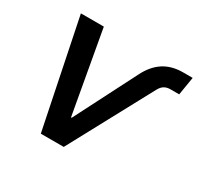

<svg xmlns="http://www.w3.org/2000/svg" viewBox="-119 -673 847 818"><g transform="rotate(30 305.0 -264.5)"><path d="M168.9 0 60.5 -529.3H173.3L245.6 -124.5H249L402.8 -425.8Q428.7 -478 468.3 -503.7Q507.8 -529.3 563.5 -529.3H610.4L595.7 -439.9H552.7Q535.6 -439.9 523.2 -432.6Q510.7 -425.3 501.5 -408.2L281.7 0Z"/></g></svg>

Font: Inter 24pt Medium
Style: Italic
Weight: 500
Italic angle: -9.3988°
Designer: Rasmus Andersson
Foundry: rsms
Version: Version 4.001;git-66647c0bb